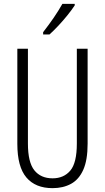

<svg xmlns="http://www.w3.org/2000/svg" viewBox="-20 -967 544 997"><path d="M435 -221Q435 -136 412.5 -85.5Q390 -35 349 -12.5Q308 10 253 10Q164 10 117 -45.5Q70 -101 70 -220V-714H125V-222Q125 -124 158.5 -82.5Q192 -41 253 -41Q311 -41 345 -81Q379 -121 379 -222V-714H435ZM368 -939Q353 -916 330 -887.5Q307 -859 282 -832.5Q257 -806 237 -788H204V-800Q235 -840 259 -875Q283 -910 304 -947H368Z"/></svg>

Font: Noto Sans Sinhala UI ExtraCondensed Light
Style: Regular
Weight: 300
Width: 2
Designer: Jelle Bosma - Monotype Design Team
Foundry: Monotype Imaging Inc.
Version: Version 2.006; ttfautohint (v1.8.4.7-5d5b)